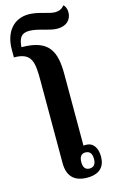

<svg xmlns="http://www.w3.org/2000/svg" viewBox="-176 -1077 685 1142"><g transform="rotate(-15 166.5 -505.5)"><path d="M213 9C288 9 323 -29 323 -91C323 -145 299 -177 265 -181C254 -182 243 -182 239 -181V-620C239 -759 206 -842 34 -842C39 -897 53 -924 103 -924C159 -924 219 -893 270 -893C323 -893 358 -922 358 -972C358 -992 350 -1009 340 -1018C324 -999 306 -991 282 -991C243 -991 186 -1020 125 -1020C34 -1020 -25 -952 -25 -843V-795C88 -795 92 -732 92 -615V-113C92 -36 129 9 213 9ZM239 -40C213 -40 201 -58 201 -89C201 -120 213 -139 239 -139C267 -139 279 -120 279 -89C279 -58 267 -40 239 -40Z"/></g></svg>

Font: Noto Serif Thai ExtraCondensed ExtraBold
Style: Regular
Weight: 800
Width: 2
Designer: Monotype Design Team
Foundry: Monotype Imaging Inc.
Version: Version 2.002